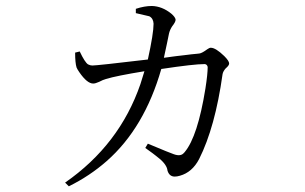

<svg xmlns="http://www.w3.org/2000/svg" viewBox="-20 -577 1040 655"><path d="M443.4 -532.2V-546.9Q472.7 -556.6 498 -556.6Q533.2 -555.7 564.5 -530.3Q578.1 -518.6 579.1 -509.8Q579.1 -502 567.4 -487.3Q559.6 -475.6 556.6 -462.9Q554.7 -454.1 549.8 -429.7Q542 -395.5 539.1 -379.9Q545.9 -380.9 553.7 -381.8Q561.5 -382.8 567.9 -383.8Q574.2 -384.8 582.5 -385.7Q590.8 -386.7 595.7 -387.2Q600.6 -387.7 608.4 -388.7Q616.2 -389.6 620.1 -390.1Q624 -390.6 631.8 -391.6Q639.6 -392.6 642.1 -392.6Q644.5 -392.6 652.3 -393.6L660.2 -394.5Q668.9 -395.5 687.5 -409.2Q694.3 -414.1 699.2 -414.1Q715.8 -414.1 745.1 -385.7Q761.7 -369.1 761.7 -360.4Q761.7 -353.5 750 -343.8Q741.2 -334 739.3 -324.2Q713.9 -142.6 659.2 -34.2Q635.7 10.7 593.8 22.5Q584 25.4 576.2 25.4Q556.6 25.4 550.8 2.9Q550.8 2 550.8 1Q545.9 -20.5 512.7 -44.9Q508.8 -47.9 500 -54.7Q484.4 -65.4 475.6 -72.3L484.4 -86.9Q563.5 -53.7 573.2 -50.8Q597.7 -42 608.4 -56.6Q610.4 -57.6 610.4 -58.6Q654.3 -111.3 680.7 -274.4Q688.5 -324.2 688.5 -348.6Q686.5 -357.4 678.7 -358.4Q641.6 -358.4 531.2 -341.8H530.3Q472.7 -140.6 343.8 -27.3Q286.1 23.4 214.8 58.6L202.1 45.9Q387.7 -83 459 -290Q465.8 -310.5 472.7 -334Q377 -318.4 341.8 -307.6Q331.1 -304.7 318.4 -297.9Q305.7 -292 297.9 -292Q277.3 -292 251 -330.1Q244.1 -339.8 241.2 -346.7Q236.3 -362.3 236.3 -397.5L252 -401.4Q269.5 -364.3 280.3 -357.4Q288.1 -353.5 294.9 -353.5Q311.5 -353.5 484.4 -374Q503.9 -462.9 503.9 -496.1Q502.9 -514.6 489.3 -521.5Q486.3 -522.5 443.4 -532.2Z"/></svg>

Font: GenYoMin JP Light
Style: Regular
Weight: 300
Version: Version 1.001;PS 1;hotconv 16.6.51;makeotf.lib2.5.65220 DEVE